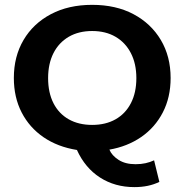

<svg xmlns="http://www.w3.org/2000/svg" viewBox="-20 -614 762 793"><path d="M534.7 158.8Q454.8 158.8 393.1 119.2Q331.5 79.6 297.7 5.4Q218.3 -7.3 159.9 -47.2Q101.6 -87.1 69.4 -149.6Q37.2 -212 37.2 -292Q37.2 -380.8 77.2 -448.8Q117.2 -516.8 190.1 -555.4Q263 -594 360.6 -594Q458.8 -594 531.4 -555.4Q603.9 -516.8 644.3 -448.8Q684.7 -380.8 684.7 -292Q684.7 -211.8 652.3 -149.4Q620 -87.1 562.9 -47.9Q505.8 -8.8 431.8 4Q442 28.4 469.8 46.3Q497.5 64.2 539.7 64.2Q562.7 64.2 581.3 60Q599.8 55.9 616.4 48.2L638.2 137.2Q616.2 148 590.6 153.4Q565.1 158.8 534.7 158.8ZM360.6 -98.1Q416.4 -98.1 457.2 -121.2Q498.1 -144.3 520.6 -187.8Q543.2 -231.4 543.2 -291.3Q543.2 -350.7 520.6 -394.5Q498.1 -438.2 457.2 -462.1Q416.4 -485.9 360.6 -485.9Q305 -485.9 264 -462.1Q223 -438.2 200.8 -394.5Q178.7 -350.7 178.7 -291.3Q178.7 -231.4 200.8 -187.8Q223 -144.3 264 -121.2Q305 -98.1 360.6 -98.1Z"/></svg>

Font: Rokkitt SemiBold
Style: Regular
Weight: 600
Designer: Vernon Adams
Foundry: Vernon Adams
Version: Version 3.103